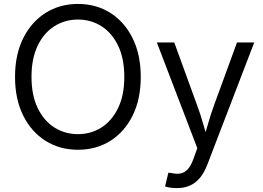

<svg xmlns="http://www.w3.org/2000/svg" viewBox="-20 -758 1350 985"><path d="M379.9 10.3Q286.6 10.3 213.6 -35.6Q140.6 -81.5 98.9 -165.5Q57.1 -249.5 57.1 -363.3Q57.1 -477.5 98.9 -561.5Q140.6 -645.5 213.6 -691.7Q286.6 -737.8 379.9 -737.8Q473.6 -737.8 546.4 -691.7Q619.1 -645.5 660.6 -561.5Q702.1 -477.5 702.1 -363.3Q702.1 -249.5 660.6 -165.5Q619.1 -81.5 546.4 -35.6Q473.6 10.3 379.9 10.3ZM379.9 -69.8Q446.8 -69.8 500.5 -104Q554.2 -138.2 585.9 -203.9Q617.7 -269.5 617.7 -363.3Q617.7 -458 585.9 -523.7Q554.2 -589.4 500.5 -623.5Q446.8 -657.7 379.9 -657.7Q313 -657.7 259 -623.5Q205.1 -589.4 173.3 -523.7Q141.6 -458 141.6 -363.3Q141.6 -269.5 173.3 -203.9Q205.1 -138.2 259 -104Q313 -69.8 379.9 -69.8ZM826.7 198.7 843.8 127.9 860.8 129.9Q886.2 135.7 906.7 131.8Q927.2 127.9 943.6 109.9Q960 91.8 972.7 56.2L992.2 2L784.7 -540H874L991.7 -216.8Q1009.3 -169.4 1022.2 -122.8Q1035.2 -76.2 1048.8 -31.7H1020.5Q1034.2 -76.2 1047.4 -123Q1060.5 -169.9 1077.6 -216.8L1195.8 -540H1284.2L1043.9 85.9Q1028.3 127 1005.9 154.1Q983.4 181.2 954.1 194.1Q924.8 207 888.2 207Q867.2 207 851.3 204.3Q835.4 201.7 826.7 198.7Z"/></svg>

Font: V-Inter
Style: Regular-375
Weight: 375
Designer: Rasmus Andersson
Foundry: rsms
Version: Version 4.000;git-4146feb